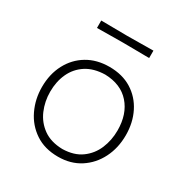

<svg xmlns="http://www.w3.org/2000/svg" viewBox="-161 -814 918 953"><g transform="rotate(30 298.5 -337.5)"><path d="M300 9.5Q223 9.5 169 -26.8Q115 -63 86.8 -122.5Q58.5 -182 58.5 -251Q58.5 -325 88.8 -382.5Q119 -440 173.2 -472.5Q227.5 -505 299.5 -505Q374 -505 427.5 -471.8Q481 -438.5 510 -380.8Q539 -323 539 -251Q539 -178 509.2 -119Q479.5 -60 425.8 -25.2Q372 9.5 300 9.5ZM300 -34.5Q366 -36 408.2 -66.8Q450.5 -97.5 471 -146.2Q491.5 -195 491.5 -251Q491.5 -344.5 441.2 -401.5Q391 -458.5 300 -461Q235.5 -459.5 192.2 -431.5Q149 -403.5 127.2 -356.5Q105.5 -309.5 105.5 -251Q105.5 -195.5 126.5 -146.5Q147.5 -97.5 190.5 -66.8Q233.5 -36 300 -34.5ZM148.5 -641V-683.5Q182.5 -683 220 -682.8Q257.5 -682.5 298 -682Q338.5 -682.5 376 -682.8Q413.5 -683 447.5 -683.5V-641Q413.5 -641.5 376 -641.8Q338.5 -642 298 -642.5Q257.5 -642 220 -641.8Q182.5 -641.5 148.5 -641Z"/></g></svg>

Font: Commissioner Loud ExtraLight
Style: Regular
Weight: 200
Designer: Kostas Bartsokas
Foundry: Kostas Bartsokas
Version: Version 1.000; ttfautohint (v1.8.3)